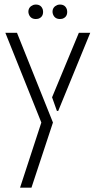

<svg xmlns="http://www.w3.org/2000/svg" viewBox="-20 -656 426 855"><path d="M106.4 -603.5Q106.4 -625 127.9 -633.8Q133.8 -635.7 139.6 -635.7Q164.1 -635.7 170.9 -612.3Q171.9 -607.4 171.9 -603.5Q171.9 -579.1 149.4 -572.3Q144.5 -571.3 139.6 -571.3Q116.2 -571.3 108.4 -592.8Q106.4 -598.6 106.4 -603.5ZM213.9 -603.5Q213.9 -625 235.4 -633.8Q241.2 -635.7 247.1 -635.7Q271.5 -635.7 278.3 -612.3Q279.3 -607.4 279.3 -603.5Q279.3 -579.1 256.8 -572.3Q252 -571.3 247.1 -571.3Q223.6 -571.3 215.8 -592.8Q213.9 -598.6 213.9 -603.5ZM3.9 -509.8H55.7L215.8 -110.4L120.1 179.7H69.3L164.1 -110.4ZM211.9 -222.7 331.1 -509.8H381.8L239.3 -162.1H233.4Z"/></svg>

Font: Post No Bills Colombo
Style: Regular
Weight: 500
Designer: Kosala Senevirathne, Siva Puranthara, Lasantha Premarathna, Tharique Azeez
Foundry: Mooniak
Version: Version 1.220 ; ttfautohint (v1.5)